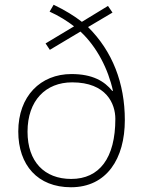

<svg xmlns="http://www.w3.org/2000/svg" viewBox="-20 -779 604 809"><path d="M206 -759 189 -730C227 -713 264 -690 292 -668L172 -596L190 -569L319 -646C388 -582 436 -488 456 -396H453C420 -437 370 -467 281 -467C151 -467 57 -374 57 -225C57 -83 139 10 279 10C430 10 506 -111 506 -273C506 -428 454 -563 351 -665L454 -726L435 -754L325 -687C293 -712 254 -736 206 -759ZM284 -432C429 -432 466 -341 466 -278C466 -113 399 -25 280 -25C167 -25 96 -98 96 -224C96 -356 173 -432 284 -432Z"/></svg>

Font: Noto Sans Arabic ExtLt
Style: Regular
Weight: 200
Designer: Monotype Design Team, Nadine Chahine, Nizar Qandah and Khaled Hosny
Foundry: Monotype Imaging Inc.
Version: Version 2.012